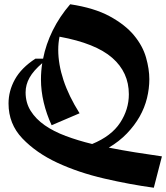

<svg xmlns="http://www.w3.org/2000/svg" viewBox="-20 -783 779 900"><path d="M20 -298Q20 -357 50 -411Q80 -465 146 -508H182Q195 -575 227 -640Q259 -705 309 -763Q422 -746 494.5 -706.5Q567 -667 608 -617.5Q649 -568 664.5 -513.5Q680 -459 680 -412Q680 -368 669 -323Q658 -278 634.5 -236.5Q611 -195 575 -157.5Q539 -120 490 -91Q550 -79 613 -69Q676 -59 739 -50L701 97Q590 82 469 54Q348 26 249 -20Q150 -66 85 -134Q20 -202 20 -298ZM100 -350Q100 -301 124 -263Q148 -225 189.5 -196Q231 -167 288.5 -145.5Q346 -124 412 -108Q502 -145 543 -207.5Q584 -270 584 -341Q584 -444 506 -512Q428 -580 259 -611Q256 -596 254.5 -581Q253 -566 253 -550Q253 -482 277.5 -407.5Q302 -333 353 -252L222 -196Q198 -248 185 -302.5Q172 -357 172 -411Q172 -430 173.5 -449Q175 -468 178 -487Q137 -452 118.5 -419Q100 -386 100 -350Z"/></svg>

Font: Trickster
Style: Regular
Weight: 400
Designer: Jean-Baptiste Morizot
Foundry: Jean-Baptiste Morizot
Version: Version 2.000;PS 2.0;hotconv 1.0.88;makeotf.lib2.5.647800